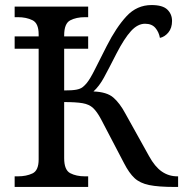

<svg xmlns="http://www.w3.org/2000/svg" viewBox="-20 -740 740 760"><path d="M38 0V-42H51Q84 -42 108.5 -53.5Q133 -65 133 -109V-547H38V-596H133V-604Q133 -648 108.5 -660Q84 -672 51 -672H38V-714H329V-672H316Q282 -672 258 -659.5Q234 -647 234 -600V-596H329V-547H234V-382Q266 -382 282 -385Q298 -388 307 -395Q316 -402 324 -412Q337 -428 355.5 -465Q374 -502 402 -557Q440 -632 481 -676Q522 -720 580 -720Q624 -720 642.5 -702Q661 -684 661 -657Q661 -629 646.5 -611.5Q632 -594 613 -590Q609 -613 595 -629.5Q581 -646 554 -646Q525 -646 498.5 -617Q472 -588 441 -528Q410 -467 391.5 -433Q373 -399 350 -378Q403 -376 428.5 -354Q454 -332 476 -291L570 -122Q593 -80 620.5 -61Q648 -42 682 -42H685V0H671Q607 0 570.5 -7.5Q534 -15 512.5 -35Q491 -55 471 -94L380 -268Q364 -298 348.5 -312.5Q333 -327 307 -331.5Q281 -336 234 -336V-114Q234 -67 258 -54.5Q282 -42 316 -42H329V0Z"/></svg>

Font: NotoSerif-Regular
Style: Regular
Weight: 400
Designer: Monotype Design Team
Foundry: Monotype Imaging Inc.
Version: Version 2.007; ttfautohint (v1.8) -l 8 -r 50 -G 200 -x 14 -D